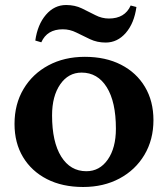

<svg xmlns="http://www.w3.org/2000/svg" viewBox="-20 -733 671 767"><path d="M312 14Q229 14 167.5 -17.5Q106 -49 72 -105.5Q38 -162 38 -238Q38 -317 74 -377.5Q110 -438 173.5 -472Q237 -506 319 -506Q402 -506 463.5 -474.5Q525 -443 559 -386Q593 -329 593 -253Q593 -175 557 -114.5Q521 -54 457.5 -20Q394 14 312 14ZM325 -49Q378 -49 410.5 -95.5Q443 -142 443 -219Q443 -326 406.5 -384.5Q370 -443 306 -443Q253 -443 220.5 -396Q188 -349 188 -272Q188 -166 224.5 -107.5Q261 -49 325 -49ZM402 -563Q368 -563 339.5 -576.5Q311 -590 285 -603Q259 -616 231 -616Q168 -616 145 -564L121 -571Q130 -635 163.5 -674Q197 -713 244 -713Q279 -713 307 -699.5Q335 -686 361 -672.5Q387 -659 415 -659Q479 -659 502 -711L525 -705Q516 -640 482.5 -601.5Q449 -563 402 -563Z"/></svg>

Font: Platypi SemiBold
Style: Regular
Weight: 600
Designer: David Sargent
Foundry: Bolt Cutter Type
Version: Version 1.200; ttfautohint (v1.8.4.7-5d5b)